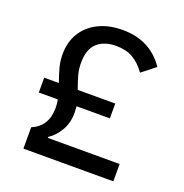

<svg xmlns="http://www.w3.org/2000/svg" viewBox="-128 -824 896 937"><g transform="rotate(20 320.0 -355.0)"><path d="M94 0V-111Q174 -144 174 -241Q174 -255 170 -283H71V-360H147Q131 -406 123.5 -435Q116 -464 116 -500Q116 -562 145 -609.5Q174 -657 227.5 -683.5Q281 -710 353 -710Q496 -710 572 -598L502 -543Q473 -584 437 -605Q401 -626 350 -626Q286 -626 250.5 -593Q215 -560 215 -491Q215 -458 222 -431.5Q229 -405 245 -360H440V-283H267Q269 -261 269 -250Q269 -196 245 -156Q221 -116 188 -95V-90H561V0Z"/></g></svg>

Font: Writer
Style: Regular
Weight: 400
Monospace: yes
Designer: Mike Abbink, Paul van der Laan, Pieter van Rosmalen
Foundry: Bold Monday
Version: Version 2.001 2020